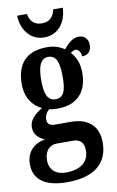

<svg xmlns="http://www.w3.org/2000/svg" viewBox="-107 -812 672 1103"><g transform="rotate(-10 229.0 -260.0)"><path d="M208 -606C296 -606 340 -681 341 -756H286C276 -708 248 -688 208 -688C169 -688 141 -708 132 -756H75C77 -681 122 -606 208 -606ZM193 236C356 236 433 164 433 46C433 -42 383 -102 272 -102H180C155 -102 136 -112 136 -139C136 -165 151 -186 164 -195C174 -192 199 -190 212 -190C332 -190 387 -263 387 -368C387 -428 367 -465 342 -492C351 -498 359 -505 372 -505C385 -505 402 -489 402 -461C443 -461 457 -489 457 -519C457 -550 438 -576 403 -576C361 -576 335 -543 313 -518C285 -537 255 -548 212 -548C89 -548 33 -480 33 -363C33 -286 71 -232 124 -209C79 -182 47 -152 47 -109C47 -63 80 -41 110 -28C46 -19 -1 25 -1 97C-1 186 63 236 193 236ZM210 -245C162 -245 147 -290 147 -364C147 -442 162 -492 210 -492C259 -492 272 -444 272 -365C272 -289 260 -245 210 -245ZM195 180C137 180 100 147 100 94C100 27 140 7 170 7H267C309 7 330 30 330 75C330 137 287 180 195 180Z"/></g></svg>

Font: Noto Serif Khmer ExtraCondensed
Style: Bold
Weight: 700
Width: 2
Designer: Danh Hong and the Monotype Design Team
Foundry: Monotype Imaging Inc.
Version: Version 2.004